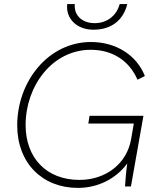

<svg xmlns="http://www.w3.org/2000/svg" viewBox="-20 -910 775 937"><path d="M360 7C459 7 546 -38 601 -112C596 -77 592 -31 590 0H619L680 -345H417L411 -307H633L620 -232C600 -112 497 -32 368 -32C206 -32 105 -140 105 -300C105 -489 234 -667 423 -667C532 -667 612 -611 651 -521L687 -539C646 -643 544 -705 424 -705C216 -705 64 -513 64 -298C64 -115 186 7 360 7ZM436 -765C523 -765 582 -811 601 -890H564C549 -834 503 -797 442 -797C380 -797 340 -836 345 -890H308C300 -819 355 -765 436 -765Z"/></svg>

Font: Fixel Display ExtraLight
Style: Italic
Weight: 200
Italic angle: -10°
Designer: AlfaBravo + MacPaw
Foundry: Kyrylo Tkachov, Marchela Mozhyna, Serhii Makarenko, Maria Weinstein, Zakhar Kryvoshyya
Version: Version 1.210;Glyphs 3.2 (3217)